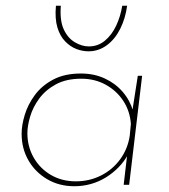

<svg xmlns="http://www.w3.org/2000/svg" viewBox="-20 -641 585 666"><path d="M238 5Q185 5 143.5 -19.5Q102 -44 78.5 -85Q55 -126 55 -177Q55 -207 66 -243Q77 -279 101 -311.5Q125 -344 164.5 -365Q204 -386 261 -386Q306 -386 343 -369Q380 -352 405.5 -322.5Q431 -293 442 -255L437 -243L458 -378H473L428 0H409L423 -120L424 -105Q411 -81 391.5 -61Q372 -41 348 -26Q324 -11 296 -3Q268 5 238 5ZM243 -12Q290 -12 330 -32Q370 -52 396.5 -88Q423 -124 430 -170L434 -211Q431 -255 408 -290.5Q385 -326 347 -347Q309 -368 262 -368Q210 -368 174 -348.5Q138 -329 116 -299Q94 -269 84.5 -236.5Q75 -204 75 -179Q75 -133 96.5 -95Q118 -57 156 -34.5Q194 -12 243 -12ZM287 -463Q266 -463 245 -471Q224 -479 206 -497.5Q188 -516 179 -546Q170 -576 174 -621H191Q187 -570 201 -539.5Q215 -509 239.5 -494.5Q264 -480 288 -480Q320 -480 344 -500Q368 -520 383 -552Q398 -584 404 -621H421Q415 -577 397 -541Q379 -505 350.5 -484Q322 -463 287 -463Z"/></svg>

Font: Josefin Sans Thin Thin
Style: Italic
Weight: 250
Italic angle: -7°
Version: Version 2.000